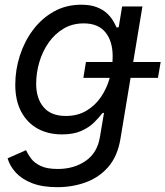

<svg xmlns="http://www.w3.org/2000/svg" viewBox="-20 -568 692 803"><path d="M219.7 214.8Q157.2 214.8 114.5 198.2Q71.8 181.6 46.4 154.1Q21 126.5 11.7 94.2L88.9 60.1Q96.2 76.7 109.9 95Q123.5 113.3 149.9 126Q176.3 138.7 221.7 138.7Q289.1 138.7 338.1 105Q387.2 71.3 397.9 4.9L415 -96.2L408.2 -94.7Q394 -76.2 373 -55.4Q352.1 -34.7 319.6 -20.3Q287.1 -5.9 239.3 -5.9Q180.7 -5.9 137 -30.3Q93.3 -54.7 68.6 -101.1Q43.9 -147.5 43.9 -213.4Q43.9 -275.9 63 -335.2Q82 -394.5 117.9 -442.6Q153.8 -490.7 204.8 -519.5Q255.9 -548.3 319.8 -548.3Q357.9 -548.3 383.8 -538.3Q409.7 -528.3 426.3 -513.2Q442.9 -498 452.6 -481.7Q462.4 -465.3 467.8 -452.6L476.6 -454.6L490.7 -541H575.7L483.4 14.6Q471.2 85.9 433.1 129.9Q395 173.8 339.4 194.3Q283.7 214.8 219.7 214.8ZM254.9 -83Q304.7 -83 341.6 -105Q378.4 -127 402.8 -163.1Q427.2 -199.2 439.2 -243.4Q451.2 -287.6 451.2 -332.5Q451.2 -395.5 420.9 -432.9Q390.6 -470.2 330.1 -470.2Q282.7 -470.2 245.8 -448.2Q209 -426.3 183.3 -389.6Q157.7 -353 144.5 -308.1Q131.3 -263.2 131.3 -217.8Q131.3 -155.8 162.6 -119.4Q193.8 -83 254.9 -83ZM328.6 -242.2 339.4 -308.6H651.9L640.6 -242.2Z"/></svg>

Font: Inter 17pt
Style: Italic
Weight: 400
Italic angle: -9.3988°
Version: Version 4.001;git-66647c0bb